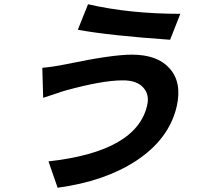

<svg xmlns="http://www.w3.org/2000/svg" viewBox="-20 -825 1040 903"><path d="M654 -413Q623 -448 556 -447Q461 -447 287 -399Q269 -394 235 -382L183 -365L179 -506Q232 -511 291 -523Q506 -568 600 -568Q720 -568 777 -504Q837 -438 811 -324Q775 -170 619 -68Q472 28 251 58L208 -66Q622 -112 672 -329Q684 -380 654 -413ZM394 -805Q590 -760 828 -760L780 -638Q493 -658 346 -685Z"/></svg>

Font: KaiGen Gothic CN Bold
Style: Bold
Weight: 700
Designer: Ryoko NISHIZUKA  (kana & ideographs); Paul D. Hunt (Latin, Greek & Cyrillic); Wenlong ZHANG  (bopomofo); Sandoll Communi
Foundry: Adobe Systems Incorporated
Version: Version 1.002.20150501